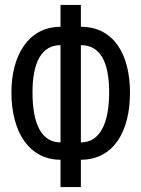

<svg xmlns="http://www.w3.org/2000/svg" viewBox="-20 -744 570 774"><path d="M224 -100V10H306V-100C437 -100 504 -213 504 -370C504 -526 438 -636 306 -636V-724H224V-636C95 -636 26 -521 26 -372C26 -210 99 -100 224 -100ZM224 -562V-170C149 -170 111 -241 111 -372C111 -493 148 -562 224 -562ZM306 -170V-562C383 -562 420 -496 420 -372C420 -243 381 -170 306 -170Z"/></svg>

Font: Noto Sans Mono Condensed
Style: Regular
Weight: 400
Width: 3
Designer: Monotype Design Team
Foundry: Monotype Imaging Inc.
Version: Version 2.014